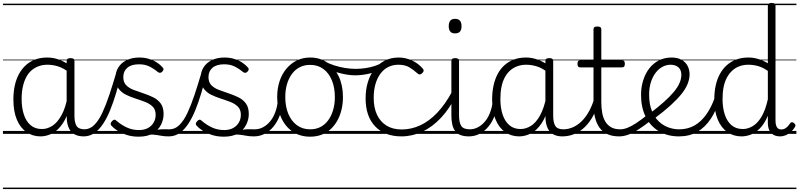

<svg xmlns="http://www.w3.org/2000/svg" viewBox="-20 -910 5433 1305"><path d="M255 17Q202 17 160 -12Q118 -41 94.5 -97Q71 -153 71 -234Q71 -285 80.5 -328.5Q90 -372 109 -407Q128 -442 155.5 -467Q183 -492 219.5 -505.5Q256 -519 301 -519Q340 -519 376 -506.5Q412 -494 448 -470V-419Q408 -449 372.5 -459.5Q337 -470 303 -470Q270 -470 242.5 -460Q215 -450 193.5 -431Q172 -412 157.5 -384Q143 -356 135 -319.5Q127 -283 127 -237Q127 -178 142 -132Q157 -86 187.5 -59.5Q218 -33 265 -33Q302 -33 336 -55Q370 -77 397.5 -126Q425 -175 440 -255L459 -206Q440 -120 406.5 -71Q373 -22 334 -2.5Q295 17 255 17ZM550 17Q520 17 497.5 8Q475 -1 461 -18.5Q447 -36 440 -62Q433 -88 433 -123V-496Q433 -506 440 -510.5Q447 -515 460 -515Q473 -515 479.5 -510.5Q486 -506 486 -496V-124Q486 -77 500.5 -54Q515 -31 556 -31Q564 -31 568 -23.5Q572 -16 571.5 -7Q571 2 566 9.5Q561 17 550 17ZM0 365H622V375H0ZM0 -20H622V0H0ZM0 -505H622V-500H0ZM0 -885H622V-875H0Z M548 17Q537 17 532.5 9.5Q528 2 529 -7Q530 -16 536 -23.5Q542 -31 553 -31Q591 -31 621 -61Q651 -91 675.5 -143.5Q700 -196 723 -265Q746 -334 769 -412Q772 -423 782 -424.5Q792 -426 800 -420Q808 -414 805 -403Q787 -337 768.5 -275.5Q750 -214 728.5 -161Q707 -108 680.5 -68Q654 -28 621.5 -5.5Q589 17 548 17ZM622 365H672V375H622ZM622 -20H672V0H622ZM622 -505H672V-500H622ZM622 -885H672V-875H622Z M990 -11Q1025 -24 1049 -28Q1073 -32 1093 -31.5Q1113 -31 1132 -31Q1141 -31 1145 -23.5Q1149 -16 1147.5 -7Q1146 2 1140.5 9.5Q1135 17 1126 17Q1096 17 1071 12Q1046 7 1021.5 5Q997 3 968 13ZM923 19Q876 19 839.5 6.5Q803 -6 777 -23Q751 -40 738 -55Q731 -63 732 -70.5Q733 -78 742 -87Q750 -96 757 -96.5Q764 -97 772 -89Q803 -62 841 -44Q879 -26 925 -26Q960 -26 985 -39.5Q1010 -53 1024 -76.5Q1038 -100 1038 -130Q1038 -165 1018 -185Q998 -205 967 -217Q936 -229 901.5 -240Q867 -251 835.5 -266.5Q804 -282 784.5 -309.5Q765 -337 765 -382Q765 -421 784.5 -452Q804 -483 840.5 -501Q877 -519 927 -519Q964 -519 995 -509Q1026 -499 1049 -483.5Q1072 -468 1086 -451Q1093 -444 1091 -436.5Q1089 -429 1082 -422Q1075 -415 1067 -415Q1059 -415 1051 -422Q1020 -447 991.5 -460Q963 -473 925 -473Q873 -473 845.5 -449.5Q818 -426 818 -386Q818 -351 837.5 -331Q857 -311 888.5 -299Q920 -287 955 -275.5Q990 -264 1021.5 -248.5Q1053 -233 1072.5 -206.5Q1092 -180 1092 -135Q1092 -97 1074 -61.5Q1056 -26 1019 -3.5Q982 19 923 19ZM672 365H1201V375H672ZM672 -20H1201V0H672ZM672 -505H1201V-500H672ZM672 -885H1201V-875H672Z M1127 17Q1116 17 1111.5 9.5Q1107 2 1108 -7Q1109 -16 1115 -23.5Q1121 -31 1132 -31Q1170 -31 1200 -61Q1230 -91 1254.5 -143.5Q1279 -196 1302 -265Q1325 -334 1348 -412Q1351 -423 1361 -424.5Q1371 -426 1379 -420Q1387 -414 1384 -403Q1366 -337 1347.5 -275.5Q1329 -214 1307.5 -161Q1286 -108 1259.5 -68Q1233 -28 1200.5 -5.5Q1168 17 1127 17ZM1201 365H1251V375H1201ZM1201 -20H1251V0H1201ZM1201 -505H1251V-500H1201ZM1201 -885H1251V-875H1201Z M1569 -11Q1604 -24 1628 -28Q1652 -32 1672 -31.5Q1692 -31 1711 -31Q1720 -31 1724 -23.5Q1728 -16 1726.5 -7Q1725 2 1719.5 9.5Q1714 17 1705 17Q1675 17 1650 12Q1625 7 1600.5 5Q1576 3 1547 13ZM1502 19Q1455 19 1418.5 6.5Q1382 -6 1356 -23Q1330 -40 1317 -55Q1310 -63 1311 -70.5Q1312 -78 1321 -87Q1329 -96 1336 -96.5Q1343 -97 1351 -89Q1382 -62 1420 -44Q1458 -26 1504 -26Q1539 -26 1564 -39.5Q1589 -53 1603 -76.5Q1617 -100 1617 -130Q1617 -165 1597 -185Q1577 -205 1546 -217Q1515 -229 1480.5 -240Q1446 -251 1414.5 -266.5Q1383 -282 1363.5 -309.5Q1344 -337 1344 -382Q1344 -421 1363.5 -452Q1383 -483 1419.5 -501Q1456 -519 1506 -519Q1543 -519 1574 -509Q1605 -499 1628 -483.5Q1651 -468 1665 -451Q1672 -444 1670 -436.5Q1668 -429 1661 -422Q1654 -415 1646 -415Q1638 -415 1630 -422Q1599 -447 1570.5 -460Q1542 -473 1504 -473Q1452 -473 1424.5 -449.5Q1397 -426 1397 -386Q1397 -351 1416.5 -331Q1436 -311 1467.5 -299Q1499 -287 1534 -275.5Q1569 -264 1600.5 -248.5Q1632 -233 1651.5 -206.5Q1671 -180 1671 -135Q1671 -97 1653 -61.5Q1635 -26 1598 -3.5Q1561 19 1502 19ZM1251 365H1780V375H1251ZM1251 -20H1780V0H1251ZM1251 -505H1780V-500H1251ZM1251 -885H1780V-875H1251Z M1705 17Q1694 17 1688.5 9.5Q1683 2 1683.5 -7Q1684 -16 1691 -23.5Q1698 -31 1711 -31Q1742 -31 1768.5 -45.5Q1795 -60 1815.5 -84.5Q1836 -109 1849 -142.5Q1862 -176 1868 -215Q1869 -226 1878 -229Q1887 -232 1895 -228Q1903 -224 1902 -213Q1897 -165 1881 -123.5Q1865 -82 1839.5 -50.5Q1814 -19 1780 -1Q1746 17 1705 17ZM1780 365V375ZM1780 -20V0ZM1780 -505V-500ZM1780 -885V-875Z M2088 19Q2020 19 1969.5 -15Q1919 -49 1891.5 -109.5Q1864 -170 1864 -250Q1864 -310 1880.5 -359Q1897 -408 1927.5 -444Q1958 -480 1998.5 -499.5Q2039 -519 2088 -519Q2154 -519 2204 -485Q2254 -451 2282.5 -390.5Q2311 -330 2311 -250Q2311 -203 2300.5 -161.5Q2290 -120 2271 -87Q2252 -54 2225 -30Q2198 -6 2163.5 6.5Q2129 19 2088 19ZM2088 -31Q2127 -31 2157.5 -46.5Q2188 -62 2210 -91.5Q2232 -121 2244 -161.5Q2256 -202 2256 -250Q2256 -315 2235.5 -364.5Q2215 -414 2177.5 -441.5Q2140 -469 2088 -469Q2049 -469 2018 -453.5Q1987 -438 1965 -408.5Q1943 -379 1931 -339Q1919 -299 1919 -250Q1919 -186 1939.5 -136.5Q1960 -87 1998 -59Q2036 -31 2088 -31ZM1780 365H2381V375H1780ZM1780 -20H2381V0H1780ZM1780 -505H2381V-500H1780ZM1780 -885H2381V-875H1780Z M2394 -398Q2348 -398 2289.5 -413Q2231 -428 2172 -459Q2164 -464 2162.5 -471Q2161 -478 2163.5 -485Q2166 -492 2172 -495Q2178 -498 2186 -494Q2216 -477 2252 -465.5Q2288 -454 2325.5 -448Q2363 -442 2397 -442Q2430 -442 2464 -447Q2498 -452 2528.5 -462Q2559 -472 2579 -486Q2588 -492 2595.5 -486Q2603 -480 2604.5 -470Q2606 -460 2595 -453Q2551 -425 2497.5 -411.5Q2444 -398 2394 -398ZM2381 365V375ZM2381 -20V0ZM2381 -505V-500ZM2381 -885V-875Z M2709 17Q2595 17 2530 -51Q2465 -119 2465 -241Q2465 -302 2480.5 -352.5Q2496 -403 2525 -440Q2554 -477 2595.5 -498Q2637 -519 2690 -519Q2736 -519 2780 -499Q2824 -479 2855 -442Q2860 -435 2859.5 -428.5Q2859 -422 2850 -413Q2841 -404 2833 -404Q2825 -404 2819 -410Q2789 -437 2760.5 -453.5Q2732 -470 2687 -470Q2650 -470 2619 -454.5Q2588 -439 2566 -409.5Q2544 -380 2532 -338.5Q2520 -297 2520 -244Q2520 -178 2542.5 -130Q2565 -82 2607.5 -56Q2650 -30 2710 -30Q2721 -30 2726.5 -23Q2732 -16 2732 -6.5Q2732 3 2726.5 10Q2721 17 2709 17ZM2381 365H2916V375H2381ZM2381 -20H2916V0H2381ZM2381 -505H2916V-500H2381ZM2381 -885H2916V-875H2381Z M2708 17Q2696 17 2690 10Q2684 3 2684 -6.5Q2684 -16 2691 -23Q2698 -30 2710 -30Q2776 -30 2837 -58.5Q2898 -87 2952 -144Q3006 -201 3051 -284Q3056 -292 3065 -290Q3074 -288 3080 -280Q3086 -272 3081 -262Q3036 -172 2977.5 -109.5Q2919 -47 2850.5 -15Q2782 17 2708 17ZM2916 365V375ZM2916 -20V0ZM2916 -505V-500ZM2916 -885V-875Z M3167 17Q3134 17 3110.5 8Q3087 -1 3073.5 -19.5Q3060 -38 3054 -64.5Q3048 -91 3048 -126V-496Q3048 -506 3054.5 -510.5Q3061 -515 3073 -515Q3087 -515 3093.5 -510.5Q3100 -506 3100 -496V-128Q3100 -77 3115 -54Q3130 -31 3174 -31Q3183 -31 3187.5 -23.5Q3192 -16 3191.5 -7Q3191 2 3185 9.5Q3179 17 3167 17ZM3073 -683Q3051 -683 3040.5 -695.5Q3030 -708 3030 -732Q3030 -757 3040.5 -769.5Q3051 -782 3073 -782Q3095 -782 3106 -769.5Q3117 -757 3117 -732Q3117 -707 3106 -695Q3095 -683 3073 -683ZM2916 365H3241V375H2916ZM2916 -20H3241V0H2916ZM2916 -505H3241V-500H2916ZM2916 -885H3241V-875H2916Z M3166 17Q3155 17 3149.5 9.5Q3144 2 3144.5 -7Q3145 -16 3152 -23.5Q3159 -31 3172 -31Q3203 -31 3229.5 -45.5Q3256 -60 3276.5 -84.5Q3297 -109 3310 -142.5Q3323 -176 3329 -215Q3330 -226 3339 -229Q3348 -232 3356 -228Q3364 -224 3363 -213Q3358 -165 3342 -123.5Q3326 -82 3300.5 -50.5Q3275 -19 3241 -1Q3207 17 3166 17ZM3241 365V375ZM3241 -20V0ZM3241 -505V-500ZM3241 -885V-875Z M3509 17Q3455 17 3413.5 -12Q3372 -41 3348.5 -97Q3325 -153 3325 -234Q3325 -285 3334.5 -328.5Q3344 -372 3362.5 -407Q3381 -442 3409 -467Q3437 -492 3473.5 -505.5Q3510 -519 3555 -519Q3593 -519 3629.5 -506.5Q3666 -494 3702 -470V-419Q3662 -449 3626.5 -459.5Q3591 -470 3556 -470Q3524 -470 3496.5 -460Q3469 -450 3447.5 -431Q3426 -412 3411 -384Q3396 -356 3388.5 -319.5Q3381 -283 3381 -237Q3381 -178 3396 -132Q3411 -86 3441.5 -59.5Q3472 -33 3518 -33Q3555 -33 3589.5 -55Q3624 -77 3651 -126Q3678 -175 3694 -255L3713 -206Q3694 -120 3660.5 -71Q3627 -22 3587.5 -2.5Q3548 17 3509 17ZM3803 17Q3773 17 3751 8Q3729 -1 3715 -18.5Q3701 -36 3694 -62Q3687 -88 3687 -123V-496Q3687 -506 3693.5 -510.5Q3700 -515 3714 -515Q3727 -515 3733.5 -510.5Q3740 -506 3740 -496V-124Q3740 -77 3754.5 -54Q3769 -31 3809 -31Q3817 -31 3821.5 -23.5Q3826 -16 3825.5 -7Q3825 2 3820 9.5Q3815 17 3803 17ZM3241 365H3876V375H3241ZM3241 -20H3876V0H3241ZM3241 -505H3876V-500H3241ZM3241 -885H3876V-875H3241Z M3801 17Q3790 17 3784.5 9.5Q3779 2 3779.5 -7Q3780 -16 3787 -23.5Q3794 -31 3807 -31Q3842 -31 3874 -45Q3906 -59 3933.5 -86Q3961 -113 3983 -152.5Q4005 -192 4020 -243Q4023 -253 4032 -253Q4041 -253 4048 -246.5Q4055 -240 4052 -230Q4037 -171 4013 -125.5Q3989 -80 3956.5 -48Q3924 -16 3885 0.5Q3846 17 3801 17ZM3876 365V375ZM3876 -20V0ZM3876 -505V-500ZM3876 -885V-875Z M4189 17Q4142 17 4109 2Q4076 -13 4055 -42Q4034 -71 4024 -112.5Q4014 -154 4014 -206V-452H3924Q3914 -452 3909.5 -458Q3905 -464 3905 -476Q3905 -489 3909.5 -494.5Q3914 -500 3924 -500H4014V-711Q4014 -721 4020.5 -725.5Q4027 -730 4040 -730Q4053 -730 4060 -725.5Q4067 -721 4067 -711V-500H4207Q4218 -500 4222.5 -494.5Q4227 -489 4227 -476Q4227 -464 4222.5 -458Q4218 -452 4207 -452H4067V-217Q4067 -178 4073 -144Q4079 -110 4093.5 -85Q4108 -60 4133 -45.5Q4158 -31 4196 -31Q4206 -31 4211 -23.5Q4216 -16 4215.5 -7Q4215 2 4208.5 9.5Q4202 17 4189 17ZM3876 365H4264V375H3876ZM3876 -20H4264V0H3876ZM3876 -505H4264V-500H3876ZM3876 -885H4264V-875H3876Z M4189 17Q4178 17 4172.5 9.5Q4167 2 4167.5 -7Q4168 -16 4175 -23.5Q4182 -31 4195 -31Q4218 -31 4244 -41Q4270 -51 4303 -72.5Q4336 -94 4380 -129Q4387 -135 4395 -132Q4403 -129 4408 -122Q4413 -115 4412.5 -106Q4412 -97 4404 -91Q4357 -54 4318.5 -29.5Q4280 -5 4248.5 6Q4217 17 4189 17ZM4264 365V375ZM4264 -20V0ZM4264 -505V-500ZM4264 -885V-875Z M4393 -136Q4451 -180 4492.5 -217Q4534 -254 4560.5 -286Q4587 -318 4599 -346.5Q4611 -375 4611 -401Q4611 -435 4591 -452.5Q4571 -470 4537 -470Q4510 -470 4484 -456.5Q4458 -443 4437.5 -417Q4417 -391 4404.5 -353Q4392 -315 4392 -267Q4392 -203 4410 -158Q4428 -113 4457.5 -85Q4487 -57 4523 -44Q4559 -31 4595 -31Q4607 -31 4612.5 -23.5Q4618 -16 4618 -7Q4618 2 4612.5 9.5Q4607 17 4595 17Q4517 17 4458.5 -18Q4400 -53 4368.5 -116.5Q4337 -180 4337 -265Q4337 -317 4351.5 -363.5Q4366 -410 4393 -445Q4420 -480 4458.5 -499.5Q4497 -519 4544 -519Q4586 -519 4613.5 -503Q4641 -487 4654 -461Q4667 -435 4667 -405Q4667 -373 4653.5 -339.5Q4640 -306 4611.5 -270.5Q4583 -235 4538.5 -194.5Q4494 -154 4431 -107ZM4264 365H4752V375H4264ZM4264 -20H4752V0H4264ZM4264 -505H4752V-500H4264ZM4264 -885H4752V-875H4264Z M4596 17Q4585 17 4579.5 9.5Q4574 2 4574 -7Q4574 -16 4579.5 -23.5Q4585 -31 4596 -31Q4655 -31 4701 -57.5Q4747 -84 4782 -134Q4817 -184 4840 -252Q4843 -261 4851.5 -262Q4860 -263 4867 -257.5Q4874 -252 4872 -241Q4850 -161 4811.5 -103Q4773 -45 4719.5 -14Q4666 17 4596 17ZM4752 365V375ZM4752 -20V0ZM4752 -505V-500ZM4752 -885V-875Z M5020 17Q4966 17 4924 -12Q4882 -41 4858.5 -97Q4835 -153 4835 -234Q4835 -285 4844.5 -328.5Q4854 -372 4873 -407Q4892 -442 4920 -467Q4948 -492 4984.5 -505.5Q5021 -519 5067 -519Q5100 -519 5132.5 -509.5Q5165 -500 5199 -480V-871Q5199 -881 5205.5 -885.5Q5212 -890 5225 -890Q5239 -890 5245 -885.5Q5251 -881 5251 -871V-92Q5251 -61 5260.5 -45.5Q5270 -30 5291 -30Q5302 -30 5312 -34.5Q5322 -39 5332 -49Q5342 -59 5352 -74Q5357 -80 5363.5 -79.5Q5370 -79 5377 -73Q5384 -68 5386 -61Q5388 -54 5384 -48Q5372 -28 5356 -13.5Q5340 1 5321 9Q5302 17 5283 17Q5255 17 5236 5.5Q5217 -6 5208 -26.5Q5199 -47 5199 -76Q5199 -88 5199 -100Q5199 -112 5199 -123Q5176 -69 5146 -38.5Q5116 -8 5084 4.5Q5052 17 5020 17ZM4891 -237Q4891 -178 4906 -132Q4921 -86 4951.5 -59.5Q4982 -33 5029 -33Q5063 -33 5096 -52.5Q5129 -72 5155.5 -116Q5182 -160 5199 -235V-428Q5163 -453 5130.5 -461.5Q5098 -470 5066 -470Q5034 -470 5006.5 -460Q4979 -450 4958 -431Q4937 -412 4921.5 -384Q4906 -356 4898.5 -319.5Q4891 -283 4891 -237ZM4752 365H5393V375H4752ZM4752 -20H5393V0H4752ZM4752 -505H5393V-500H4752ZM4752 -885H5393V-875H4752Z"/></svg>

Font: Playwrite GB J Guides
Style: Regular
Weight: 400
Designer: Veronika Burian, José Scaglione
Foundry: TypeTogether
Version: Version 1.003